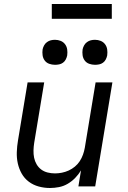

<svg xmlns="http://www.w3.org/2000/svg" viewBox="-20 -932 640 960"><path d="M230 8Q201 8 173.5 0.5Q146 -7 124 -23.5Q102 -40 88.5 -64Q75 -88 69 -115Q63 -142 64 -171.5Q65 -201 70 -230L118 -520H201L151 -218Q148 -199 147.5 -180Q147 -161 150.5 -143.5Q154 -126 163 -110.5Q172 -95 186 -84.5Q200 -74 218 -69.5Q236 -65 255 -65Q272 -65 289.5 -68.5Q307 -72 323.5 -79.5Q340 -87 354.5 -99Q369 -111 379 -126.5Q389 -142 395 -159Q401 -176 404 -193L458 -520H542L456 0H372L385 -80Q373 -60 356 -42.5Q339 -25 318.5 -13Q298 -1 275 3.5Q252 8 230 8ZM455 -608Q440 -608 426 -613Q412 -618 403.5 -629.5Q395 -641 393 -655.5Q391 -670 393 -685Q395 -695 400.5 -705Q406 -715 415 -721.5Q424 -728 434 -730.5Q444 -733 455 -733Q470 -733 483.5 -727.5Q497 -722 505.5 -710.5Q514 -699 516 -684.5Q518 -670 516 -655Q514 -645 509 -635Q504 -625 495 -618.5Q486 -612 475.5 -610Q465 -608 455 -608ZM255 -608Q240 -608 226 -613Q212 -618 203.5 -629.5Q195 -641 193 -655.5Q191 -670 193 -685Q195 -695 200.5 -705Q206 -715 215 -721.5Q224 -728 234 -730.5Q244 -733 255 -733Q270 -733 283.5 -727.5Q297 -722 305.5 -710.5Q314 -699 316 -684.5Q318 -670 316 -655Q314 -645 309 -635Q304 -625 295 -618.5Q286 -612 275.5 -610Q265 -608 255 -608ZM239 -838V-912H539V-838Z"/></svg>

Font: Zed Sans Extended
Style: Italic
Weight: 400
Width: 7
Italic angle: -9°
Designer: Belleve Invis
Foundry: Belleve Invis
Version: Version 1.0.0; ttfautohint (v1.8.4)